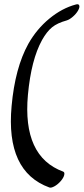

<svg xmlns="http://www.w3.org/2000/svg" viewBox="-20 -778 390 894"><path d="M210 95Q6 21 34 -284Q50 -462 112 -574Q151 -643 210 -691.5Q269 -740 333 -757Q346 -761 349 -752.5Q352 -744 343.5 -729Q335 -714 319.5 -700.5Q304 -687 291 -683Q247 -671 222.5 -651Q198 -631 176 -592Q125 -500 110 -336Q84 -49 274 21Q282 24 279 37Q276 50 262.5 65.5Q249 81 233.5 89.5Q218 98 210 95Z"/></svg>

Font: Kavivanar
Style: Regular
Weight: 400
Designer: Tharique Azeez
Foundry: Tharique Azeez
Version: Version 1.88